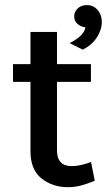

<svg xmlns="http://www.w3.org/2000/svg" viewBox="-20 -742 431 775"><path d="M254.5 13.5Q191.5 13.5 147.2 -22Q103 -57.5 103 -131.5V-411.5H32.5V-483H103V-613H210V-483H347V-411.5H210V-135Q210 -71.5 270 -71.5Q302.5 -71.5 347.5 -88L362.5 -12.5Q335.5 -1 309.2 6.2Q283 13.5 254.5 13.5ZM314 -541.5 261 -568Q285 -580 302.5 -595Q320 -610 325 -631.5Q306 -634 292.8 -645.5Q279.5 -657 279.5 -676Q279.5 -694.5 293.8 -708Q308 -721.5 330 -721.5Q357.5 -721.5 374.2 -701.5Q391 -681.5 391 -654Q391 -622 371.2 -591.2Q351.5 -560.5 314 -541.5Z"/></svg>

Font: Karla SemiBold
Style: Regular
Weight: 600
Designer: Jonathan Pinhorn
Version: Version 2.004; ttfautohint (v1.8.4.7-5d5b);gftools[0.9.33]